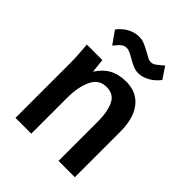

<svg xmlns="http://www.w3.org/2000/svg" viewBox="-216 -905 1032 1032"><g transform="rotate(45 300.0 -389.5)"><path d="M72 -525.5 70 -550H188L196.5 -470Q224.5 -515 264.8 -537Q305 -559 360.5 -559Q441 -559 484.8 -503Q528.5 -447 528.5 -346V0H404.5V-306Q404.5 -372 383.2 -418Q362 -464 306.5 -464Q248 -464 222.8 -408.5Q197.5 -353 197.5 -274V0H77.5V-422Q77.5 -464 72 -525.5ZM286.5 -669Q266 -680.5 255 -684.8Q244 -689 234.5 -689Q218 -689 205.2 -679.5Q192.5 -670 170.5 -642L119.5 -714Q144.5 -746.5 175.8 -762.8Q207 -779 240.5 -779Q259.5 -779 276.2 -772.8Q293 -766.5 318.5 -752.5L328.5 -747Q352 -733.5 360.5 -729.8Q369 -726 380.5 -726Q393 -726 403 -732.2Q413 -738.5 439 -760.5L447.5 -768L491.5 -702Q468.5 -671.5 436.8 -653.8Q405 -636 373.5 -636Q355 -636 334.5 -644.2Q314 -652.5 286.5 -669Z"/></g></svg>

Font: JuliaMono
Style: Bold
Weight: 700
Monospace: yes
Designer: cormullion
Foundry: corm
Version: Version 0.055; ttfautohint (v1.8.4)